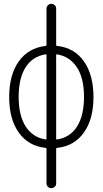

<svg xmlns="http://www.w3.org/2000/svg" viewBox="-20 -770 540 1010"><path d="M220.7 -484.4Q151.4 -473.6 114.7 -416Q78.1 -358.4 78.1 -260.3Q78.1 -162.1 115.2 -104.5Q152.3 -46.9 220.7 -36.1Q224.6 -36.1 224.6 -40V-480.5Q224.6 -484.4 220.7 -484.4ZM275.4 -480.5V-40Q275.4 -36.1 279.3 -36.1Q348.6 -46.9 385.3 -104.5Q421.9 -162.1 421.9 -260.3Q421.9 -358.4 384.8 -415.5Q347.7 -472.7 279.3 -484.4Q275.4 -484.4 275.4 -480.5ZM218.8 7.8Q128.9 -2 78.6 -72.8Q28.3 -143.6 28.3 -259.8Q28.3 -376 78.6 -446.8Q128.9 -517.6 218.8 -528.3Q224.6 -528.3 224.6 -534.2V-724.6Q224.6 -735.4 232.4 -742.7Q240.2 -750 250 -750Q259.8 -750 267.6 -743.2Q275.4 -736.3 275.4 -724.6V-534.2Q275.4 -528.3 281.2 -528.3Q371.1 -518.6 421.4 -447.3Q471.7 -376 471.7 -259.8Q471.7 -143.6 421.4 -72.8Q371.1 -2 281.2 7.8Q275.4 7.8 275.4 13.7V195.3Q275.4 206.1 267.6 212.9Q259.8 219.7 250 219.7Q240.2 219.7 232.4 212.9Q224.6 206.1 224.6 195.3V13.7Q224.6 7.8 218.8 7.8Z"/></svg>

Font: Rounded-L Mgen+ 1mn light
Style: Regular
Weight: 200
Designer: [Source Han Sans]
Ryoko NISHIZUKA  (kana & ideographs); Paul D. Hunt (Latin, Greek & Cyrillic); Wenlong ZHANG  (bopomofo
Version: Version 1.059.20150602